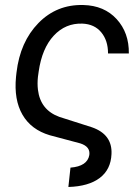

<svg xmlns="http://www.w3.org/2000/svg" viewBox="-20 -558 553 761"><path d="M259.3 106.4Q326.2 101.1 334 56.6Q338.9 23.4 298.3 10.3L177.2 -22Q103.5 -43.9 69.1 -103.3Q34.7 -162.6 43.5 -253.4L45.4 -270.5Q59.6 -392.1 132.3 -466.6Q205.1 -541 310.5 -538.1Q393.1 -536.1 442.4 -482.2Q491.7 -428.2 490.7 -346.2H408.2Q408.2 -397.5 381.3 -429.9Q354.5 -462.4 306.6 -464.4Q239.7 -466.8 193.1 -416.7Q146.5 -366.7 133.3 -274.4L130.4 -253.9Q127.4 -226.6 130.4 -202.1Q140.1 -122.1 215.3 -94.7L343.8 -53.7Q425.8 -25.4 421.9 52.7Q419.4 113.8 375.5 147.2Q331.5 180.7 251 183.1Z"/></svg>

Font: Roboto
Style: Italic
Weight: 400
Italic angle: -12°
Designer: Google
Version: Version 2.134; 2016; ttfautohint (v1.6)